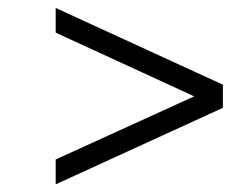

<svg xmlns="http://www.w3.org/2000/svg" viewBox="-20 -554 598 490"><path d="M122.1 -83.5V-147L475.6 -308.1L122.1 -470.7V-533.7L548.8 -337.9V-278.8Z"/></svg>

Font: Elstob 10pt
Style: Bold Italic
Weight: 700
Italic angle: -20°
Designer: Peter S. Baker
Version: Version 1.015